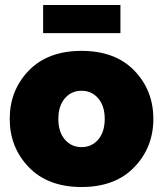

<svg xmlns="http://www.w3.org/2000/svg" viewBox="-20 -740 654 770"><path d="M19 -263Q19 -378 95.5 -457Q172 -536 307 -536Q442 -536 518.5 -457Q595 -378 595 -263Q595 -149 518.5 -69.5Q442 10 307 10Q172 10 95.5 -69.5Q19 -149 19 -263ZM240 -345.5Q214 -315 214 -263Q214 -211 240 -180.5Q266 -150 307 -150Q348 -150 374 -180.5Q400 -211 400 -263Q400 -315 374 -345.5Q348 -376 307 -376Q266 -376 240 -345.5ZM463 -607H153V-720H463Z"/></svg>

Font: Raleway
Style: Heavy
Weight: 900
Designer: Matt McInerney, Pablo Impallari, Rodrigo Fuenzalida
Foundry: Matt McInerney, Pablo Impallari, Rodrigo Fuenzalida
Version: Version 2.001